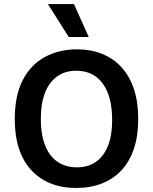

<svg xmlns="http://www.w3.org/2000/svg" viewBox="-20 -917 757 950"><path d="M357 13Q285 13 229 -10Q173 -33 133.5 -76.5Q94 -120 73.5 -183Q53 -246 53 -327Q53 -444 92.5 -520.5Q132 -597 202 -635Q272 -673 361 -673Q429 -673 485 -650.5Q541 -628 581 -584.5Q621 -541 642.5 -476.5Q664 -412 664 -329Q664 -246 643 -182.5Q622 -119 582 -75.5Q542 -32 485 -9.5Q428 13 357 13ZM360 -89Q416 -89 455 -116.5Q494 -144 514.5 -196Q535 -248 535 -323Q535 -401 514 -455.5Q493 -510 453.5 -538.5Q414 -567 357 -567Q303 -567 263.5 -539.5Q224 -512 203 -458.5Q182 -405 182 -328Q182 -270 194 -225.5Q206 -181 228.5 -151Q251 -121 284.5 -105Q318 -89 360 -89ZM320 -734 217 -897H346L419 -734Z"/></svg>

Font: Bricolage Grotesque 17pt SemiBold
Style: Regular
Weight: 600
Version: Version 1.001;gftools[0.9.33.dev8+g029e19f]